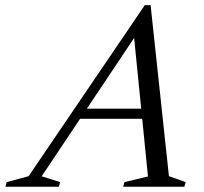

<svg xmlns="http://www.w3.org/2000/svg" viewBox="-90 -708 774 728"><path d="M184.5 -257.5 198 -296H516L503 -257.5ZM550.5 -40 614 -17.5 609 0H377L382 -17.5L471 -39L415 -600H442.5L68 -39.5L138 -17.5L133 0H-69.5L-64.5 -17.5L18.5 -40L459 -688.5H481Z"/></svg>

Font: Newsreader 28pt
Style: Italic
Weight: 400
Italic angle: -17°
Version: Version 1.003